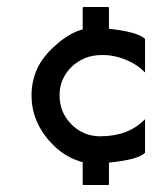

<svg xmlns="http://www.w3.org/2000/svg" viewBox="-20 -616 454 548"><path d="M266 -227Q347 -227 394 -276V-180Q374 -160 291 -152V-90Q291 -88 288 -88H218Q216 -88 216 -90V-153Q169 -166 135 -199Q70 -262 70 -344Q70 -384 86 -419.5Q102 -455 141 -489Q180 -523 216 -532V-593Q216 -596 219 -596H289L291 -594V-534Q373 -525 394 -505V-409Q372 -432 339 -445.5Q306 -459 274 -459Q242 -459 221 -449.5Q200 -440 184 -425Q150 -391 150 -344Q150 -295 184 -261Q218 -227 266 -227Z"/></svg>

Font: Railway
Style: Regular
Weight: 400
Version: 1.000